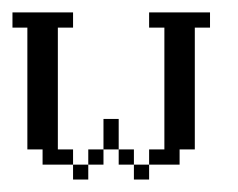

<svg xmlns="http://www.w3.org/2000/svg" viewBox="-20 -288 381 308"><path d="M97.2 0V-23.9H121.6V0ZM194.8 0V-23.9H219.2V0ZM121.6 -23.9V-48.3H146V-23.9ZM170.4 -23.9V-48.3H194.8V-23.9ZM146 -48.3V-97.2H170.4V-48.3ZM48.3 -23.9V-48.3H23.9V-243.7H0V-268.1H97.2V-243.7H72.8V-48.3H97.2V-23.9ZM219.2 -23.9V-48.3H243.7V-243.7H219.2V-268.1H316.9V-243.7H292.5V-48.3H268.1V-23.9Z"/></svg>

Font: FS Mondwest Regular
Style: Regular
Weight: 400
Designer: NZWStudios2024
Foundry: https://fontstruct.com
Version: Version 1.0